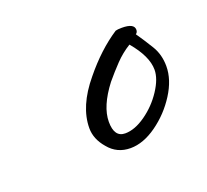

<svg xmlns="http://www.w3.org/2000/svg" viewBox="-48 -577 303 281"><g transform="rotate(-20 103.0 -436.0)"><path d="M115 -351Q94 -351 81 -367Q68 -382 68 -399Q68 -433 98 -469Q124 -501 153 -520Q156 -521 163 -521Q182 -521 182 -511Q182 -507 179 -505Q188 -492 196.5 -478Q205 -464 205 -446Q205 -425 191 -403Q177 -381 156 -366Q135 -351 115 -351ZM115 -374Q130 -374 147 -386Q164 -398 175.5 -415.5Q187 -433 187 -447Q187 -468 165 -494Q152 -486 141.5 -475Q131 -464 121 -452Q98 -422 98 -398Q98 -374 115 -374Z"/></g></svg>

Font: Square Peg
Style: Regular
Weight: 400
Designer: Robert E. Leuschke
Foundry: Robert E. Leuschke
Version: Version 1.010; ttfautohint (v1.8.4.7-5d5b)